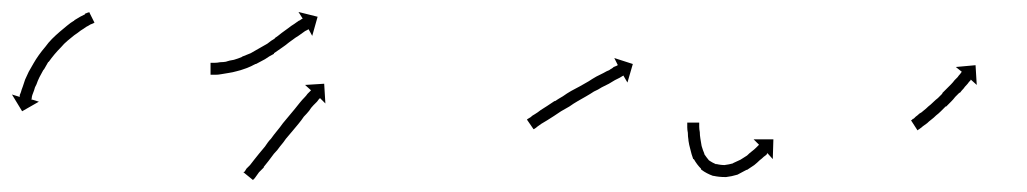

<svg xmlns="http://www.w3.org/2000/svg" viewBox="-31 -282 1717 321"><path d="M125 -243Q125 -243 125 -243Q125 -243 125 -243Q125 -243 125 -243Q125 -243 125 -243Q123 -242 120 -241Q120 -241 120 -241Q120 -241 120 -241Q120 -241 120 -241Q120 -241 120 -241Q117 -239 113 -237Q113 -237 113 -237Q113 -237 113 -237Q113 -237 113 -237Q113 -237 113 -237Q109 -234 104 -231Q104 -231 104 -231Q104 -231 104 -231Q104 -231 104 -231Q104 -231 104 -231Q99 -227 93 -223Q93 -223 93 -223Q93 -223 93 -223Q93 -223 93 -223Q93 -223 93 -223Q88 -219 82 -214Q82 -214 82 -214Q82 -214 82 -214Q82 -214 82 -214Q82 -214 82 -214Q76 -209 71 -203Q71 -203 71 -203Q71 -203 71 -203Q71 -203 71 -203Q71 -203 71 -203Q65 -197 60 -191Q60 -191 60 -191Q60 -191 60 -191Q60 -191 60 -191Q60 -191 60 -191Q55 -185 50 -178Q50 -178 50 -178.5Q50 -179 50 -179Q50 -179 50 -179Q50 -179 50 -179Q46 -172 42 -165Q42 -165 42 -165Q42 -165 42 -166Q42 -166 42 -166Q42 -166 42 -166Q38 -159 35 -153Q35 -153 35 -153Q35 -153 35 -153Q35 -153 35 -153Q35 -153 35 -153Q32 -147 30 -141Q30 -141 30 -141Q30 -141 30 -141Q30 -141 30 -141Q30 -141 30 -141Q27 -136 26 -131Q26 -131 26 -131Q26 -131 26 -131Q26 -131 26 -131Q26 -131 26 -131Q24 -126 23 -123Q23 -123 23 -123Q23 -123 23 -123Q23 -123 23 -123Q23 -123 23 -123Q22 -120 22 -117Q22 -117 22 -117Q22 -117 22 -117Q22 -117 22 -117Q22 -117 22 -117Q21 -116 21 -116L34 -112L6 -96L-11 -124L2 -120Q2 -121 2 -122Q2 -122 2 -122Q2 -122 2 -123Q2 -123 2 -123Q2 -123 2 -123Q3 -125 4 -128Q4 -128 4 -128Q4 -128 4 -128Q4 -128 4 -128Q4 -128 4 -128Q5 -132 7 -137Q7 -137 7 -137Q7 -137 7 -137Q7 -137 7 -137Q7 -137 7 -137Q9 -143 11 -149Q11 -149 11 -149Q11 -149 11 -149Q11 -149 11 -149Q11 -149 11 -149Q14 -155 17 -162Q17 -162 17 -162Q17 -162 17 -162Q17 -162 17 -162Q17 -162 17 -162Q21 -169 25 -176Q25 -176 25 -176Q25 -176 25 -176Q25 -176 25 -176Q25 -176 25 -176Q29 -183 34 -190Q34 -190 34 -190Q34 -190 34 -190Q34 -190 34 -190Q34 -190 34 -190Q39 -197 45 -204Q45 -204 45 -204Q45 -204 45 -204Q45 -204 45 -204Q45 -204 45 -204Q50 -211 56 -217Q56 -217 56 -217Q56 -217 56 -217Q56 -217 56 -217Q56 -217 56 -217Q62 -223 69 -229Q69 -229 69 -229Q69 -229 69 -229Q69 -229 69 -229Q69 -229 69 -229Q75 -234 81 -239Q81 -239 81 -239Q81 -239 81 -239Q81 -239 81 -239Q81 -239 81 -239Q87 -244 92 -247Q92 -247 92.5 -247Q93 -247 93 -247Q93 -247 93 -247.5Q93 -248 93 -248Q98 -251 103 -254Q103 -254 103 -254Q103 -254 103 -254Q103 -254 103 -254Q103 -254 103 -254Q107 -256 111 -258Q111 -258 111 -258.5Q111 -259 111 -259Q111 -259 111 -259Q111 -259 111 -259Q114 -260 116 -261Q116 -261 116.5 -261Q117 -261 117 -261Q117 -261 117 -261Q117 -261 117 -261Q118 -262 118 -262L127 -244Q126 -244 125 -243Z M323 -177Q323 -177 323 -177Q323 -177 323 -177Q323 -177 323 -177Q323 -177 323 -177Q325 -177 328 -177Q328 -177 328 -177Q328 -177 328 -177Q328 -177 328 -177Q328 -177 328 -177Q332 -177 337 -178Q337 -178 337 -178Q337 -178 337 -178Q337 -178 337 -178Q337 -178 337 -178Q342 -178 348 -179Q348 -179 347.5 -179Q347 -179 347 -179Q347 -179 347 -179Q347 -179 347 -179Q353 -181 360 -182Q360 -182 360 -182Q360 -182 360 -182Q360 -182 360 -182Q360 -182 360 -182Q367 -184 374 -187Q374 -187 374 -187Q374 -187 374 -187Q374 -187 373.5 -187Q373 -187 373 -187Q381 -190 388 -193Q388 -193 388 -193Q388 -193 388 -193Q388 -193 388 -193Q388 -193 388 -193Q395 -197 402 -201Q402 -201 402 -201Q402 -201 402 -201Q402 -201 402 -201Q402 -201 402 -201Q409 -205 416 -209Q416 -209 416 -209Q416 -209 416 -209Q416 -209 416 -209Q416 -209 416 -209Q422 -214 429 -218Q429 -218 429 -218Q429 -218 429 -218Q428 -218 428 -218Q428 -218 428 -218Q434 -222 440 -227Q447 -232 451 -235Q451 -235 451 -235Q451 -235 451 -235Q451 -235 451 -235Q451 -235 451 -235Q456 -239 461 -242Q461 -242 461 -242Q461 -242 461 -242Q461 -242 461 -242Q461 -242 461 -242Q465 -245 468 -247Q468 -247 468 -247Q468 -247 468 -247Q468 -247 468 -247Q468 -247 468 -247Q471 -248 473 -250Q473 -250 473 -250Q473 -250 473 -250Q473 -250 473 -250Q473 -250 473 -250Q474 -250 475 -251L468 -262L500 -254L491 -222L485 -233Q484 -233 483 -232Q483 -232 483 -232Q483 -232 483 -232Q483 -232 483 -232Q483 -232 483 -232Q481 -231 479 -230Q479 -230 479 -230Q479 -230 479 -230Q479 -230 479 -230Q479 -230 479 -230Q476 -228 472 -225Q472 -225 472 -225Q472 -225 472 -225Q472 -225 472 -225Q472 -225 472 -225Q468 -222 463 -219Q463 -219 463 -219Q463 -219 463 -219Q463 -219 463 -219Q463 -219 463 -219Q459 -216 452 -211Q446 -206 440 -202Q440 -202 440 -202Q440 -202 440 -202Q440 -202 440 -202Q440 -202 440 -202Q433 -197 427 -193Q427 -193 427 -193Q427 -193 427 -193Q427 -193 427 -192.5Q427 -192 427 -192Q419 -188 412 -183Q412 -183 412 -183Q412 -183 412 -183Q412 -183 412 -183Q412 -183 412 -183Q404 -179 397 -175Q397 -175 397 -175Q397 -175 397 -175Q396 -175 396 -175Q396 -175 396 -175Q389 -171 381 -168Q381 -168 381 -168Q381 -168 381 -168Q381 -168 381 -168Q381 -168 381 -168Q373 -165 365 -163Q365 -163 365 -163Q365 -163 365 -163Q365 -163 365 -163Q365 -163 365 -163Q358 -161 351 -160Q351 -160 351 -160Q351 -160 351 -160Q351 -160 351 -160Q351 -160 351 -160Q345 -159 339 -158Q339 -158 339 -158Q339 -158 339 -158Q339 -158 339 -158Q339 -158 339 -158Q334 -157 329 -157Q329 -157 329 -157Q329 -157 329 -157Q329 -157 329 -157Q329 -157 329 -157Q326 -157 323 -157Q323 -157 323 -157Q323 -157 323 -157Q323 -157 323 -157Q323 -157 323 -157Q322 -157 321 -157V-177Q322 -177 323 -177ZM378 5Q379 3 381 0Q384 -3 387 -6Q390 -10 394 -15Q398 -20 402 -25Q407 -31 412 -37Q414 -40 416.5 -43.5Q419 -47 422 -50Q427 -57 432 -63Q437 -69 442 -76Q447 -82 452 -88Q457 -94 462 -100Q466 -105 470 -110Q474 -115 478 -119Q481 -122 483 -125Q486 -128 487 -129Q488 -130 489 -131L479 -140L511 -142L513 -109L504 -118Q503 -117 502 -116Q501 -115 499 -112Q496 -109 493 -106Q489 -102 486 -97Q482 -92 477 -87Q473 -81 468 -75Q463 -69 458 -63Q453 -57 447 -50Q443 -44 437 -37Q435 -34 432.5 -31Q430 -28 427 -25Q422 -18 418 -13Q413 -7 410 -3V-2Q406 2 402 6Q399 10 397 13Q395 16 393 18Q392 18 392 19L376 6Q377 5 378 5Z M851 -83Q853 -84 856 -86Q859 -89 863 -91Q868 -94 873 -98Q878 -101 884 -105Q890 -109 896 -113H897Q903 -117 910 -121Q917 -126 924 -130Q932 -134 939 -138Q946 -142 953 -146Q959 -150 966 -154Q972 -157 978 -160Q983 -163 988 -165Q989 -166 991 -167Q993 -168 995 -170Q998 -171 1000 -172Q1001 -173 1002 -173L996 -185L1027 -175L1018 -144L1011 -156Q1011 -155 1010 -155Q1008 -154 1005 -152Q1003 -151 1001 -150Q999 -149 997 -148Q992 -145 987 -142Q981 -139 975 -136Q969 -132 962 -129Q956 -125 949 -121Q942 -117 935 -113Q928 -109 921 -104Q914 -100 907 -96Q901 -92 895 -88Q889 -84 884 -81Q879 -78 874 -75Q870 -72 867 -70Q865 -68 863 -67Q862 -66 861 -66L850 -82Q850 -82 851 -83Z M1138 -75Q1138 -75 1138 -75Q1138 -75 1138 -75Q1138 -75 1138 -75Q1138 -75 1138 -75Q1138 -73 1138 -70Q1138 -70 1138 -70Q1138 -70 1138 -70Q1138 -70 1138 -70Q1138 -70 1138 -70Q1138 -66 1139 -61Q1139 -61 1139 -61Q1139 -61 1139 -61Q1139 -61 1139 -61Q1139 -61 1139 -61Q1139 -56 1140 -50Q1140 -50 1140 -50Q1140 -50 1140 -50Q1140 -50 1140 -50Q1140 -50 1140 -50Q1141 -44 1142 -38Q1142 -38 1142 -38Q1142 -38 1142 -38Q1142 -38 1142 -38Q1142 -38 1142 -38Q1144 -31 1147 -24Q1147 -24 1147 -24.5Q1147 -25 1147 -25Q1147 -25 1146.5 -25Q1146 -25 1146 -25Q1150 -19 1155 -13Q1155 -13 1155 -14Q1154 -14 1154 -14Q1160 -10 1167 -7Q1167 -7 1167 -7Q1166 -8 1166 -8Q1173 -6 1182 -6Q1182 -6 1181 -6Q1180 -6 1180 -6Q1188 -7 1195 -9Q1195 -9 1195 -9Q1195 -9 1195 -9Q1195 -9 1194.5 -9Q1194 -9 1194 -9Q1201 -12 1207 -15Q1207 -15 1207 -15Q1207 -15 1207 -15Q1207 -15 1207 -15Q1207 -15 1207 -15Q1213 -19 1218 -22Q1218 -22 1218 -22Q1218 -22 1218 -22Q1218 -22 1218 -22Q1218 -22 1218 -22Q1222 -26 1226 -29Q1226 -29 1226 -29Q1226 -29 1226 -29Q1226 -29 1226 -29Q1226 -29 1226 -29Q1230 -32 1233 -35Q1233 -35 1233 -35Q1233 -35 1233 -35Q1233 -35 1233 -35Q1233 -35 1233 -35Q1235 -37 1237 -39Q1237 -39 1238 -40L1229 -49H1262L1261 -16L1252 -26Q1251 -25 1251 -24Q1249 -22 1246 -20Q1246 -20 1246 -20Q1246 -20 1246 -20Q1246 -20 1246 -20Q1246 -20 1246 -20Q1243 -17 1239 -14Q1239 -14 1239 -14Q1239 -14 1239 -14Q1239 -14 1239 -14Q1239 -14 1239 -14Q1235 -10 1230 -6Q1230 -6 1230 -6Q1230 -6 1230 -6Q1230 -6 1230 -6Q1230 -6 1230 -6Q1224 -2 1218 2Q1218 2 1218 2Q1218 2 1218 2Q1217 2 1217 2Q1217 2 1217 2Q1210 6 1202 10Q1202 10 1202 10Q1202 10 1202 10Q1202 10 1202 10Q1202 10 1202 10Q1192 13 1183 14Q1183 14 1182 14Q1181 14 1181 14Q1171 14 1162 12Q1162 12 1161 12Q1161 12 1161 12Q1150 8 1142 2Q1142 2 1141 1Q1141 0 1141 0Q1134 -7 1129 -16Q1129 -16 1129 -16Q1129 -16 1129 -16Q1129 -16 1128.5 -16Q1128 -16 1128 -16Q1125 -24 1123 -33Q1123 -33 1123 -33Q1123 -33 1123 -33Q1123 -33 1123 -33Q1123 -33 1123 -33Q1121 -40 1120 -47Q1120 -47 1120 -47Q1120 -47 1120 -48Q1120 -48 1120 -48Q1120 -48 1120 -48Q1119 -54 1119 -60Q1119 -60 1119 -60Q1119 -60 1119 -60Q1119 -60 1119 -60Q1119 -60 1119 -60Q1118 -65 1118 -69Q1118 -69 1118 -69Q1118 -69 1118 -69Q1118 -69 1118 -69Q1118 -69 1118 -69Q1118 -72 1118 -75Q1118 -75 1118 -75Q1118 -75 1118 -75Q1118 -75 1118 -75Q1118 -75 1118 -75Q1118 -76 1118 -77H1138Q1138 -76 1138 -75Z M1493 -81Q1494 -82 1496 -84V-83Q1498 -85 1500 -87Q1500 -87 1500 -87Q1500 -87 1500 -87Q1500 -87 1500 -87Q1500 -87 1500 -87Q1503 -89 1506 -92Q1506 -92 1506 -92Q1506 -92 1506 -92Q1506 -92 1506 -92Q1506 -92 1506 -92Q1510 -94 1513 -97Q1513 -97 1513 -97Q1513 -97 1513 -97Q1513 -97 1513 -97Q1513 -97 1513 -97Q1517 -100 1521 -104Q1521 -104 1521 -104Q1521 -104 1521 -104Q1521 -104 1521 -104Q1521 -104 1521 -104Q1525 -107 1529 -111Q1529 -111 1529 -111Q1529 -111 1529 -111Q1529 -111 1529 -111Q1529 -111 1529 -111Q1533 -115 1537 -118Q1537 -118 1537 -118Q1537 -118 1537 -118Q1537 -118 1537 -118Q1537 -118 1537 -118Q1541 -122 1545 -126Q1545 -126 1545 -126Q1545 -126 1544 -126Q1544 -126 1544 -126Q1544 -126 1544 -126Q1548 -130 1552 -134Q1552 -134 1552 -134Q1552 -134 1552 -134Q1552 -134 1552 -134Q1552 -134 1552 -134Q1555 -137 1559 -141Q1562 -144 1565 -148Q1568 -151 1570 -153Q1572 -156 1574 -158Q1575 -159 1576 -161Q1577 -161 1577 -162L1567 -170L1600 -173L1602 -140L1592 -149Q1592 -148 1591 -147Q1590 -146 1589 -145Q1587 -142 1585 -140Q1582 -137 1580 -134Q1577 -131 1574 -127H1573Q1570 -124 1566 -120Q1566 -120 1566 -120Q1566 -120 1566 -120Q1566 -120 1566 -120Q1566 -120 1566 -120Q1563 -116 1559 -112Q1559 -112 1559 -112Q1559 -112 1559 -112Q1559 -112 1559 -112Q1559 -112 1559 -112Q1555 -108 1551 -104Q1551 -104 1551 -104Q1551 -104 1551 -104Q1550 -104 1550 -104Q1550 -104 1550 -104Q1546 -100 1542 -96Q1542 -96 1542 -96Q1542 -96 1542 -96Q1542 -96 1542 -96Q1542 -96 1542 -96Q1538 -92 1534 -89Q1534 -89 1534 -89Q1534 -89 1534 -89Q1534 -89 1534 -89Q1534 -89 1534 -89Q1530 -85 1526 -82Q1526 -82 1526 -82Q1526 -82 1526 -82Q1526 -82 1526 -82Q1526 -82 1526 -82Q1522 -79 1519 -76Q1519 -76 1519 -76Q1519 -76 1519 -76Q1519 -76 1519 -76Q1519 -76 1519 -76Q1515 -73 1512 -71Q1512 -71 1512 -71Q1512 -71 1512 -71Q1512 -71 1512 -71Q1512 -71 1512 -71Q1510 -69 1507 -67Q1506 -66 1504 -65Q1504 -65 1503 -64L1492 -81Q1492 -81 1493 -81Z"/></svg>

Font: FRB American Cursive Just Arrows Thin
Style: Italic
Weight: 100
Italic angle: -25°
Version: Version 2.0;Modular Font Editor K font №1